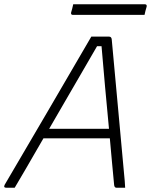

<svg xmlns="http://www.w3.org/2000/svg" viewBox="-44 -882 714 902"><path d="M25 0H-14Q-29 0 -22 -14Q80 -188 182 -362Q284 -536 385 -710H468Q480 -710 481 -696Q495 -539 510 -380.5Q525 -222 539 -64Q541 -48 542 -32Q543 -16 544 0H503Q493 0 492 -15Q488 -61 482.5 -116Q477 -171 472 -232H160Q115 -153 78.5 -91Q42 -29 25 0ZM412 -665Q379 -608 341 -542.5Q303 -477 263.5 -409Q224 -341 187 -277H468Q459 -374 449.5 -475.5Q440 -577 433 -665ZM300 -862H636Q647 -862 645 -851Q642 -841 639.5 -831.5Q637 -822 635 -812H299Q288 -812 290 -823Q293 -833 295.5 -842.5Q298 -852 300 -862Z"/></svg>

Font: Recursive Sn Lnr St Lt
Style: Italic
Weight: 300
Italic angle: -15°
Version: Version 1.079;hotconv 1.0.112;makeotfexe 2.5.65598; ttfautoh